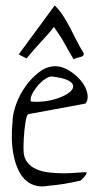

<svg xmlns="http://www.w3.org/2000/svg" viewBox="-20 -674 369 697"><path d="M25.4 -229.5Q25.4 -258.8 38.1 -294.4Q50.8 -330.1 72.8 -360.8Q94.7 -391.6 122.6 -412.6Q150.4 -433.6 180.7 -433.6Q197.3 -433.6 213.4 -426.8Q229.5 -419.9 244.6 -408.7Q259.8 -397.5 272 -383.3Q284.2 -369.1 291 -353.5Q297.9 -337.9 298.3 -323.2Q298.8 -308.6 290 -297.9L84 -259.8Q80.1 -258.8 77.1 -250.5Q74.2 -242.2 72.3 -229.5Q70.3 -216.8 68.8 -201.7Q67.4 -186.5 66.4 -172.4Q65.4 -158.2 65.4 -147Q65.4 -135.7 65.4 -129.9Q65.4 -102.5 78.6 -85.4Q91.8 -68.4 112.3 -59.6Q132.8 -50.8 158.7 -47.9Q184.6 -44.9 210 -44.9Q235.4 -44.9 257.8 -46.9Q280.3 -48.8 294.9 -48.8Q294.9 -44.9 292 -40Q289.1 -35.2 285.2 -30.8Q281.2 -26.4 277.3 -22.9Q273.4 -19.5 272.5 -18.6Q264.6 -16.6 248.5 -13.2Q232.4 -9.8 214.4 -6.8Q196.3 -3.9 180.7 -2Q165 0 159.2 0Q128.9 5.9 106.4 -1Q84 -7.8 68.4 -24.4Q52.7 -41 43 -64.9Q33.2 -88.9 28.3 -116.2Q23.4 -143.6 22.9 -172.9Q22.5 -202.1 25.4 -229.5ZM167 -396.5Q158.2 -396.5 144 -387.2Q129.9 -377.9 117.7 -363.8Q105.5 -349.6 97.2 -333.5Q88.9 -317.4 91.8 -305.7Q117.2 -302.7 144.5 -306.6Q171.9 -310.5 194.3 -318.8Q216.8 -327.1 231.4 -338.4Q246.1 -349.6 245.6 -361.3Q245.1 -373 227.1 -382.3Q209 -391.6 167 -396.5ZM175.8 -576.2Q163.1 -559.6 150.4 -545.9Q137.7 -532.2 126 -519Q114.3 -505.9 102.1 -492.2Q89.8 -478.5 76.2 -461.9L47.9 -476.6L178.7 -654.3Q196.3 -636.7 209.5 -616.2Q222.7 -595.7 234.4 -573.2Q246.1 -550.8 257.8 -527.3Q269.5 -503.9 284.2 -480.5Q284.2 -473.6 281.2 -471.2Q278.3 -468.8 272.9 -467.3Q267.6 -465.8 261.2 -464.4Q254.9 -462.9 247.1 -459Q234.4 -480.5 227.1 -493.2Q219.7 -505.9 213.9 -517.1Q208 -528.3 199.7 -541Q191.4 -553.7 175.8 -576.2Z"/></svg>

Font: Annie Use Your Telescope
Style: Regular
Weight: 400
Designer: Kimberly Geswein
Foundry: Kimberly Geswein
Version: Version 1.002 2001